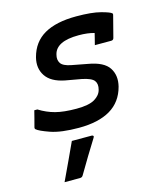

<svg xmlns="http://www.w3.org/2000/svg" viewBox="-118 -631 835 976"><g transform="rotate(-15 300.0 -142.5)"><path d="M375 -542Q457 -542 503.5 -529.5Q550 -517 557 -509Q561 -506 558 -498L529 -386Q526 -376 515 -376H429L431 -384Q435 -398 438 -411.5Q441 -425 444 -436Q410 -446 362 -446Q243 -446 228 -380Q221 -354 233 -335.5Q245 -317 287 -309L371 -293Q452 -279 478.5 -238Q505 -197 491 -141Q471 -65 408.5 -28Q346 9 243 9Q149 9 94.5 -10Q40 -29 26 -42Q23 -45 24 -51Q31 -77 36 -96.5Q41 -116 46 -136H62Q102 -111 145.5 -99.5Q189 -88 256 -88Q321 -88 351.5 -106Q382 -124 389 -152Q397 -181 383.5 -199Q370 -217 320 -227L236 -242Q165 -256 137.5 -297.5Q110 -339 124 -394Q144 -470 206.5 -506Q269 -542 375 -542ZM190 64H294Q300 64 302.5 67.5Q305 71 301 77Q274 120 249.5 160.5Q225 201 198 247Q196 251 192 254Q188 257 181 257H100Q123 207 146.5 158Q170 109 190 64Z"/></g></svg>

Font: Recursive Mn Lnr St Med
Style: Italic
Weight: 500
Italic angle: -15°
Monospace: yes
Version: Version 1.079;hotconv 1.0.112;makeotfexe 2.5.65598; ttfautoh